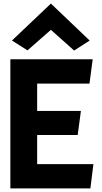

<svg xmlns="http://www.w3.org/2000/svg" viewBox="-20 -1045 571 1075"><path d="M47 -818 134 -763 265 -878 395 -762 482 -818 265 -1025ZM188 -424V-577H481L499 -713H38V10H486L503 -126H188V-289H415L433 -424Z"/></svg>

Font: Bluebird
Style: SfBd
Weight: 700
Designer: Jasper
Foundry: Cannot Into Space Fonts
Version: Version 0.98